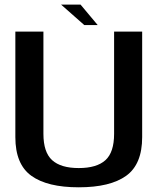

<svg xmlns="http://www.w3.org/2000/svg" viewBox="-20 -813 702 838"><path d="M323.5 4.5Q461 4.5 530.8 -45.8Q600.5 -96 600.5 -214.5V-675H478V-229Q478 -148 440 -113.8Q402 -79.5 323.5 -79.5Q245.5 -79.5 207.5 -114Q169.5 -148.5 169.5 -229V-675H47V-214.5Q47 -96 116.8 -45.8Q186.5 4.5 323.5 4.5ZM348 -703.5H406.5L331.5 -793H246.5Z"/></svg>

Font: Anybody UltraCondensed Thin Medium
Style: Regular
Weight: 500
Version: Version 1.111